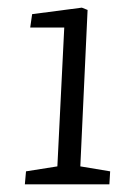

<svg xmlns="http://www.w3.org/2000/svg" viewBox="-20 -856 325 502"><path d="M190 -421 268 -408 266 -374H45L48 -408L130 -421L148 -784H59L64 -819L194 -836L209 -830Z"/></svg>

Font: Literata 18pt Light
Style: Italic
Weight: 300
Italic angle: -2°
Designer: Latin by Veronika Burian and Jose Scaglione. Greek by Irene Vlachou. Cyrillic by Vera Evstafieva
Foundry: TypeTogether
Version: Version 3.103;gftools[0.9.29]